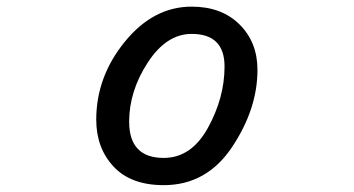

<svg xmlns="http://www.w3.org/2000/svg" viewBox="-20 -541 1040 564"><path d="M543 -521.5Q630.9 -521.5 683.6 -469.2Q736.3 -417 736.3 -335.9Q736.3 -220.7 661.6 -108.9Q586.9 2.9 460.9 2.9Q364.3 2.9 313.5 -51.8Q262.7 -106.4 262.7 -189.5Q262.7 -315.4 346.7 -418.5Q430.7 -521.5 543 -521.5ZM543 -441.4Q468.8 -441.4 414.1 -357.4Q359.4 -273.4 359.4 -183.6Q359.4 -77.1 460.9 -77.1Q542 -77.1 590.8 -165.5Q639.6 -253.9 639.6 -345.7Q639.6 -441.4 543 -441.4Z"/></svg>

Font: MotoyaLMaru
Style: W3 mono
Weight: 400
Version: Version 1.01